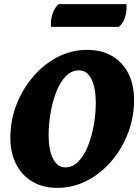

<svg xmlns="http://www.w3.org/2000/svg" viewBox="-20 -896 668 928"><path d="M257 12Q187 12 136 -18.5Q85 -49 57.5 -103.5Q30 -158 30 -230Q30 -314 59.5 -390Q89 -466 140.5 -526Q192 -586 259 -620.5Q326 -655 401 -655Q472 -655 522.5 -625Q573 -595 600.5 -540.5Q628 -486 628 -413Q628 -330 599 -253.5Q570 -177 518.5 -117Q467 -57 400 -22.5Q333 12 257 12ZM296 -87Q332 -87 359.5 -116Q387 -145 405.5 -191.5Q424 -238 433.5 -292.5Q443 -347 443 -399Q443 -471 422 -513.5Q401 -556 362 -556Q325 -556 297 -526.5Q269 -497 251 -449.5Q233 -402 224 -347.5Q215 -293 215 -243Q215 -170 236.5 -128.5Q258 -87 296 -87ZM554 -766H227Q226 -770 226 -779Q226 -811 237 -837.5Q248 -864 264 -876H591Q591 -874 591.5 -870.5Q592 -867 592 -863Q592 -832 581.5 -805Q571 -778 554 -766Z"/></svg>

Font: Petrona Black
Style: Italic
Weight: 900
Italic angle: -9°
Designer: Ringo R. Seeber
Foundry: Ringo R. Seeber
Version: Version 2.001; ttfautohint (v1.8.3)